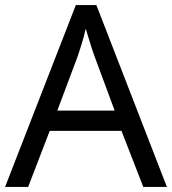

<svg xmlns="http://www.w3.org/2000/svg" viewBox="-20 -737 679 757"><path d="M545 0 459 -221H176L91 0H0L279 -717H360L638 0ZM352 -517Q349 -525 342 -546Q335 -567 328.5 -589.5Q322 -612 318 -624Q311 -593 302 -563.5Q293 -534 287 -517L206 -301H432Z"/></svg>

Font: Noto Sans Palmyrene
Style: Regular
Weight: 400
Designer: Monotype Design Team
Foundry: Monotype Imaging Inc.
Version: Version 2.001; ttfautohint (v1.8.4.7-5d5b)